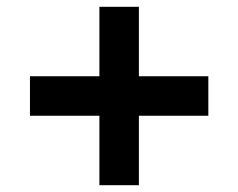

<svg xmlns="http://www.w3.org/2000/svg" viewBox="-20 -635 700 564"><path d="M272 -295H68V-411H272V-615H388V-411H592V-295H388V-91H272Z"/></svg>

Font: Application Semibold
Style: Regular
Weight: 600
Designer: Wei Huang
Foundry: Wei Huang
Version: Version 0.012